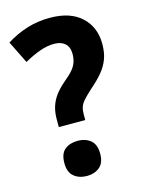

<svg xmlns="http://www.w3.org/2000/svg" viewBox="-113 -791 649 870"><g transform="rotate(-15 212.0 -356.0)"><path d="M119 -272Q119 -304 127 -330Q135 -356 151.5 -379Q168 -402 197 -427Q224 -449 238.5 -466Q253 -483 259 -500.5Q265 -518 265 -539Q265 -572 246.5 -588.5Q228 -605 196 -605Q163 -605 128 -592.5Q93 -580 54 -558L2 -663Q48 -692 99 -708Q150 -724 207 -724Q303 -724 355 -675.5Q407 -627 407 -549Q407 -507 395.5 -477Q384 -447 362 -420.5Q340 -394 305 -364Q281 -342 267 -326.5Q253 -311 248 -296.5Q243 -282 243 -262V-235H119ZM101 -70Q101 -115 124.5 -134Q148 -153 186 -153Q221 -153 245 -133.5Q269 -114 269 -70Q269 -27 245 -7.5Q221 12 186 12Q149 12 125 -8Q101 -28 101 -70Z"/></g></svg>

Font: Noto Sans Display SemiCondensed
Style: Regular
Weight: 400
Width: 4
Version: Version 2.003